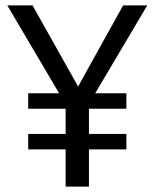

<svg xmlns="http://www.w3.org/2000/svg" viewBox="-20 -688 570 708"><path d="M331 -344H446V-287H308V-194H446V-137H308V0H222V-137H84V-194H222V-287H84V-344H198L7 -668H100L268 -369L434 -668H523Z"/></svg>

Font: FiraSans
Style: Regular
Weight: 350
Designer: Carrois Corporate & Edenspiekermann AG
Foundry: Carrois Corporate GbR & Edenspiekermann AG
Version: Version 3.106;PS 003.106;hotconv 1.0.70;makeotf.lib2.5.58329